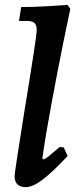

<svg xmlns="http://www.w3.org/2000/svg" viewBox="-20 -757 309 789"><path d="M225 -153 242 -151 258 -116Q193 -47 153.5 -17.5Q114 12 86 12Q40 12 40 -34Q40 -48 80 -298Q131 -608 131 -634Q131 -653 122 -662Q113 -671 93 -671H58L67 -728Q113 -728 175.5 -731.5Q238 -735 257 -737L269 -721Q262 -690 240 -581.5Q218 -473 192.5 -336Q167 -199 154 -106L158 -102Q164 -102 179 -114Q194 -126 225 -153Z"/></svg>

Font: Alegreya
Style: Bold Italic
Weight: 700
Italic angle: -7°
Designer: Juan Pablo del Peral
Foundry: Huerta Tipografica
Version: Version 2.007; ttfautohint (v1.6)